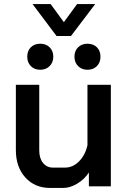

<svg xmlns="http://www.w3.org/2000/svg" viewBox="-20 -916 629 944"><path d="M58 -178V-499H173V-176Q173 -138 191.5 -115Q210 -92 240 -92H300Q338 -92 368.5 -122.5Q399 -153 410 -202V-499H525V0H417V-68Q395 -34 359.5 -13Q324 8 292 8H226Q151 8 104.5 -43.5Q58 -95 58 -178ZM140 -896H229L294 -807L359 -896H448L329 -739H258ZM114 -637Q114 -666 131.5 -683.5Q149 -701 178 -701Q206 -701 224 -683.5Q242 -666 242 -637Q242 -609 224 -591Q206 -573 178 -573Q149 -573 131.5 -591Q114 -609 114 -637ZM346 -637Q346 -666 364 -683.5Q382 -701 410 -701Q439 -701 456.5 -683.5Q474 -666 474 -637Q474 -609 456.5 -591Q439 -573 410 -573Q382 -573 364 -591Q346 -609 346 -637Z"/></svg>

Font: Bai Jamjuree SemiBold
Style: Regular
Weight: 600
Version: Version 1.000; ttfautohint (v1.6)